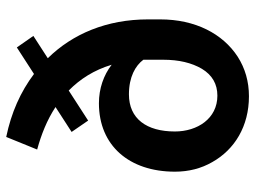

<svg xmlns="http://www.w3.org/2000/svg" viewBox="-122 -690 821 618"><g transform="rotate(-90 289.0 -380.5)"><path d="M117.2 -671.9C165.5 -658.7 212.4 -640.1 253.9 -612.8L173.8 -561L210.4 -507.8L307.1 -570.3C344.2 -533.7 373 -488.8 390.1 -432.1C356.4 -458 313.5 -473.1 266.1 -473.1C129.9 -473.1 45.9 -375.5 45.9 -228.5C45.9 -184.1 56.2 -144 76.7 -108.4C117.2 -36.1 192.4 9.8 288.6 9.8C335.9 9.8 378.4 -2.4 416 -26.4C490.2 -74.7 536.1 -163.1 536.1 -275.9V-314.9C536.1 -447.8 489.7 -557.6 411.1 -637.7L482.9 -684.1L445.8 -737.3L360.4 -682.1C302.7 -725.6 235.4 -755.4 157.7 -771.5ZM175.3 -228.5C175.3 -319.8 216.3 -376.5 294.9 -376.5C351.1 -376.5 387.2 -355.5 406.2 -330.1V-315.9V-265.6C406.2 -216.3 396.5 -174.8 377 -141.6C356.9 -108.4 328.1 -91.8 290.5 -91.8C216.8 -91.8 175.3 -156.2 175.3 -228.5Z"/></g></svg>

Font: Vazirmatn SemiBold
Style: Regular
Weight: 600
Designer: Saber Rastikerdar
Foundry: Saber Rastikerdar
Version: Version 33.003